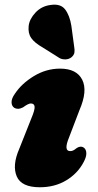

<svg xmlns="http://www.w3.org/2000/svg" viewBox="-20 -776 414 810"><path d="M276 -138.5Q282.5 -138.5 288.2 -141Q294 -143.5 304.5 -152Q321.5 -162.5 335 -152Q344 -144.5 344.2 -129Q344.5 -113.5 332.5 -91.5Q307.5 -44 259.2 -15Q211 14 148 14Q70 14 50.5 -32.2Q31 -78.5 61 -147.5L112 -276Q127.5 -312.5 126 -326Q124.5 -339.5 110 -339.5Q99.5 -339.5 77 -323Q65 -317 56 -317Q47 -317 40.5 -321Q29 -328.5 28.8 -344.5Q28.5 -360.5 42.5 -380Q71 -423.5 123 -455Q175 -486.5 233.5 -486.5Q303 -486.5 326.8 -439.8Q350.5 -393 315.5 -312L271 -195.5Q247.5 -138.5 276 -138.5ZM281 -667.5 293 -578.5Q295.5 -566 294 -554.8Q292.5 -543.5 281 -534Q270.5 -526 256.8 -525.5Q243 -525 232 -530.5L160.5 -575.5Q126 -595 111.8 -615.5Q97.5 -636 101 -667Q104.5 -696 129.8 -723Q155 -750 193 -755Q235.5 -761.5 254.8 -736.2Q274 -711 281 -667.5Z"/></svg>

Font: Fraunces 9pt Soft Black
Style: Italic
Weight: 900
Italic angle: -16°
Version: Version 1.000;[b76b70a41]